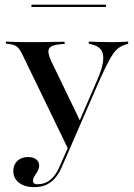

<svg xmlns="http://www.w3.org/2000/svg" viewBox="-20 -589 560 802"><path d="M264.5 33.1 75 -358.1Q66.9 -375 60.1 -384.3Q53.2 -393.5 44 -398.4Q34.7 -403.2 20.2 -404.8L4.8 -406.5V-415.3Q24.2 -414.5 47.6 -413.7Q71 -412.9 97.6 -412.9H100.8H106.5Q137.1 -412.9 163.3 -413.3Q189.5 -413.7 211.7 -414.1Q233.9 -414.5 250 -414.5V-405.6L229.8 -404Q193.5 -400.8 185.1 -386.3Q176.6 -371.8 193.5 -334.7L315.3 -82.3L306.5 -71L384.7 -251.6Q406.5 -300 410.5 -331.9Q414.5 -363.7 402 -381Q389.5 -398.4 360.5 -404L350.8 -406.5V-415.3Q371.8 -414.5 395.6 -413.7Q419.4 -412.9 446.8 -412.9Q468.5 -412.9 484.7 -413.7Q500.8 -414.5 515.3 -415.3V-406.5L505.6 -403.2Q485.5 -397.6 470.6 -384.7Q455.6 -371.8 439.1 -342.7Q422.6 -313.7 398.4 -259.7L271 33.1ZM122.6 192.7Q83.1 192.7 59.3 174.2Q35.5 155.6 35.5 125Q35.5 99.2 52.4 83.1Q69.4 66.9 97.6 66.9Q118.5 66.9 131 76.6Q143.5 86.3 143.5 101.6Q143.5 114.5 137.1 125.8Q130.6 137.1 124.2 146.8Q117.7 156.5 117.7 166.1Q117.7 180.6 136.3 180.6Q167.7 180.6 190.7 161.7Q213.7 142.7 229 106.5L271 11.3L279 15.3L239.5 105.6Q229 130.6 213.7 150.4Q198.4 170.2 176.6 181.5Q154.8 192.7 122.6 192.7ZM111.3 -559.7V-569.4H422.6V-559.7Z"/></svg>

Font: Playfair 144pt SemiExpanded SemiBold
Style: Regular
Weight: 600
Width: 6
Designer: Claus Eggers Sørensen
Foundry: Claus Eggers Sørensen
Version: Version 2.203